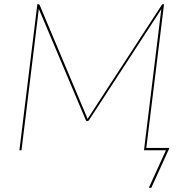

<svg xmlns="http://www.w3.org/2000/svg" viewBox="-20 -720 888 920"><path d="M670 0 752 -669Q752 -671 753 -676L407 -145Q403.5 -140 400 -140H397Q392.5 -140 391 -145L165.5 -678.5Q165.5 -676 165.5 -673.8Q165.5 -671.5 165 -669L83 0H73L159 -700H163Q167.5 -700 170 -696L397 -157Q399 -153.5 399.5 -150L404 -157L755 -696Q757.5 -700 762 -700H766L681 -11H792L705 180H693L775 0Z"/></svg>

Font: Lato Hairline
Style: Italic
Weight: 100
Italic angle: -7°
Designer: Lukasz Dziedzic
Foundry: tyPoland Lukasz Dziedzic
Version: Version 2.007; 2014-02-27